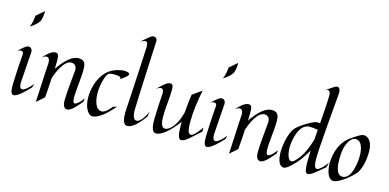

<svg xmlns="http://www.w3.org/2000/svg" viewBox="-82 -1392 3839 1894"><g transform="rotate(15 1838.0 -445.5)"><path d="M279 -152C265 -131 208 -68 177 -68C156 -68 147 -93 148 -130C150 -184 168 -400 170 -443C172 -485 139 -504 107 -485C107 -485 77 -467 25 -416C37 -427 53 -434 67 -434C83 -434 96 -425 94 -402C85 -299 76 -121 76 -86C76 -21 85 6 107 9C150 14 236 -79 268 -112ZM116 -803C116 -803 114 -735 89 -685C164 -731 181 -770 181 -770C181 -770 198 -809 196 -872Z M433 -481C428 -498 417 -505 403 -505C357 -505 309 -452 276 -416C292 -431 311 -442 327 -442C347 -442 363 -426 361 -382C361 -382 355 -300 340 17L417 -51C424 -129 428 -209 428 -209C428 -221 429 -236 430 -251C464 -354 503 -403 522 -422C542 -441 562 -449 580 -449C612 -449 637 -423 634 -384C630 -325 610 -153 610 -72C610 -18 627 6 652 9C698 14 758 -67 793 -106L797 -143C748 -67 712 -67 712 -67C698 -70 693 -90 693 -122C693 -218 712 -313 712 -415C712 -461 704 -494 670 -504C579 -532 493 -430 436 -347C437 -371 438 -395 438 -416C438 -445 437 -469 433 -481Z M1154 -471C1166 -490 1152 -504 1113 -506C1074 -508 1006 -492 959 -459C869 -396 827 -272 827 -160C827 -57 874 6 905 9C942 13 973 -6 1016 -36C1016 -36 1059 -67 1127 -145L1086 -133C1037 -65 996 -61 996 -61C923 -56 905 -162 905 -227C905 -318 937 -422 961 -436C973 -443 994 -446 1016 -446C1042 -446 1068 -442 1078 -436C1078 -436 1095 -425 1079 -411C1141 -453 1154 -471 1154 -471Z M1450 -183C1437 -151 1392 -61 1347 -61C1322 -61 1302 -90 1303 -163C1305 -269 1330 -813 1333 -862C1336 -894 1318 -908 1298 -908C1287 -908 1275 -904 1266 -896C1266 -896 1240 -877 1183 -827C1204 -837 1219 -842 1230 -842C1252 -842 1255 -821 1255 -786C1255 -735 1224 -197 1220 -126C1217 -55 1227 8 1266 12C1335 17 1402 -78 1441 -128Z M2003 -167C1943 -79 1912 -68 1912 -68C1883 -59 1862 -79 1862 -182C1862 -290 1877 -399 1901 -517L1806 -449C1797 -388 1790 -327 1786 -264C1781 -247 1777 -233 1777 -233C1753 -146 1696 -63 1642 -58C1600 -54 1590 -111 1590 -174C1590 -264 1606 -353 1606 -447C1606 -467 1607 -504 1576 -504C1536 -504 1479 -441 1448 -411C1469 -428 1485 -435 1498 -435C1520 -435 1528 -413 1526 -381C1522 -330 1515 -226 1513 -126C1512 -26 1531 5 1557 10C1584 15 1631 -3 1696 -67C1696 -67 1736 -106 1781 -166V-119C1781 -41 1793 9 1819 10C1852 12 1902 -34 1922 -53C1922 -53 1942 -72 2003 -126ZM1445 -409 1448 -411Z M2252 -152C2238 -131 2181 -68 2150 -68C2129 -68 2120 -93 2121 -130C2123 -184 2141 -400 2143 -443C2145 -485 2112 -504 2080 -485C2080 -485 2050 -467 1998 -416C2010 -427 2026 -434 2040 -434C2056 -434 2069 -425 2067 -402C2058 -299 2049 -121 2049 -86C2049 -21 2058 6 2080 9C2123 14 2209 -79 2241 -112ZM2089 -803C2089 -803 2087 -735 2062 -685C2137 -731 2154 -770 2154 -770C2154 -770 2171 -809 2169 -872Z M2406 -481C2401 -498 2390 -505 2376 -505C2330 -505 2282 -452 2249 -416C2265 -431 2284 -442 2300 -442C2320 -442 2336 -426 2334 -382C2334 -382 2328 -300 2313 17L2390 -51C2397 -129 2401 -209 2401 -209C2401 -221 2402 -236 2403 -251C2437 -354 2476 -403 2495 -422C2515 -441 2535 -449 2553 -449C2585 -449 2610 -423 2607 -384C2603 -325 2583 -153 2583 -72C2583 -18 2600 6 2625 9C2671 14 2731 -67 2766 -106L2770 -143C2721 -67 2685 -67 2685 -67C2671 -70 2666 -90 2666 -122C2666 -218 2685 -313 2685 -415C2685 -461 2677 -494 2643 -504C2552 -532 2466 -430 2409 -347C2410 -371 2411 -395 2411 -416C2411 -445 2410 -469 2406 -481Z M3288 -157C3269 -116 3220 -77 3220 -77C3207 -67 3197 -62 3188 -62C3164 -62 3156 -101 3156 -168C3156 -258 3199 -761 3206 -829C3212 -896 3181 -907 3154 -892C3154 -892 3129 -878 3063 -832C3093 -851 3107 -837 3107 -837C3116 -827 3120 -816 3120 -790C3120 -731 3112 -623 3103 -506C3080 -508 3066 -507 3066 -507C3031 -502 2914 -435 2871 -387C2832 -345 2800 -227 2800 -132C2800 -122 2800 -112 2801 -102C2809 -3 2848 12 2873 10C2898 7 2955 -40 3013 -114C3013 -114 3046 -157 3083 -223C3081 -179 3080 -140 3080 -108C3080 -32 3089 7 3109 9C3134 12 3163 -10 3185 -28C3185 -28 3208 -45 3277 -104ZM3090 -334C3050 -199 3004 -139 3004 -139C2966 -90 2944 -70 2927 -70C2882 -70 2874 -164 2874 -196C2874 -270 2904 -446 3013 -446C3032 -446 3060 -444 3098 -437Z M3642 -376C3637 -477 3583 -504 3554 -504C3524 -504 3489 -479 3429 -438C3337 -375 3296 -261 3296 -146C3296 -102 3310 11 3376 11C3433 11 3552 -87 3586 -132C3620 -177 3646 -274 3642 -376ZM3565 -295C3565 -230 3545 -53 3451 -53C3381 -53 3378 -167 3378 -219C3378 -287 3388 -375 3440 -427C3453 -440 3469 -446 3483 -446C3553 -446 3565 -350 3565 -295Z"/></g></svg>

Font: Quintessential
Style: Regular
Weight: 400
Designer: Astigmatic (AOETI)
Foundry: Astigmatic (AOETI)
Version: Version 1.000